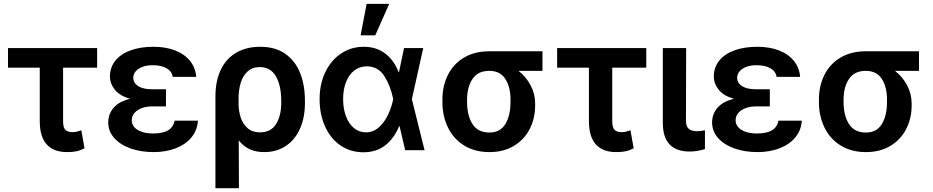

<svg xmlns="http://www.w3.org/2000/svg" viewBox="-20 -780 4847 997"><path d="M484.4 -428.7H307.6V-149.4Q307.6 -116.7 320.3 -105.2Q333 -93.8 355.5 -93.8Q369.1 -93.8 378.7 -96.2Q388.2 -98.6 402.3 -103.5L418.9 -9.8Q397 1.5 376.5 5.6Q356 9.8 328.1 9.8Q258.8 9.8 222.7 -30Q186.5 -69.8 186.5 -151.4V-428.7H21.5V-530.3H484.4Z M655.3 -267.1Q602.1 -282.2 576.7 -313.7Q551.3 -345.2 550.8 -382.8Q551.3 -431.2 579.8 -466.1Q608.4 -501 659.4 -519Q710.4 -537.1 777.3 -537.1Q839.4 -537.1 888.2 -518.6Q937 -500 966.1 -464.6Q995.1 -429.2 999 -380.9H877Q872.1 -410.2 844.5 -425.8Q816.9 -441.4 772.5 -441.4Q741.7 -441.4 719 -432.6Q696.3 -423.8 684.3 -409.2Q672.4 -394.5 671.9 -376Q672.9 -348.1 698.2 -332.3Q723.6 -316.4 770.5 -316.4H841.8V-227.5H770.5Q741.2 -227.5 716.8 -218.8Q692.4 -210 678.2 -193.6Q664.1 -177.2 664.1 -155.3Q664.1 -135.7 677.2 -120.1Q690.4 -104.5 715.6 -95.7Q740.7 -86.9 774.4 -86.9Q825.7 -86.9 852.8 -103.3Q879.9 -119.6 886.7 -153.3H1007.8Q1004.4 -102.5 973.4 -65.7Q942.4 -28.8 891.4 -9.5Q840.3 9.8 778.3 9.8Q711.4 9.8 657.7 -9.3Q604 -28.3 573 -63.5Q542 -98.6 542 -144.5Q542 -187 569.3 -219.7Q596.7 -252.4 655.3 -267.1Z M1331.1 -537.1Q1409.2 -537.1 1461.2 -500.7Q1513.2 -464.4 1538.3 -401.1Q1563.5 -337.9 1563.5 -255.9V-246.1Q1563.5 -169.9 1537.8 -112.1Q1512.2 -54.2 1464.4 -22.2Q1416.5 9.8 1351.6 9.8Q1307.6 9.8 1275.4 -5.6Q1243.2 -21 1219.7 -51.3L1220.7 197.3H1098.6V-277.3Q1098.6 -361.3 1127.4 -419.7Q1156.2 -478 1208.7 -507.6Q1261.2 -537.1 1331.1 -537.1ZM1218.8 -236.3Q1219.7 -200.2 1230.7 -167.7Q1241.7 -135.3 1266.1 -114Q1290.5 -92.8 1330.1 -92.8Q1387.2 -92.8 1413.8 -136.2Q1440.4 -179.7 1440.4 -246.1V-255.9Q1440.4 -334.5 1413.1 -383.1Q1385.7 -431.6 1328.1 -431.6Q1290.5 -431.6 1265.9 -409.2Q1241.2 -386.7 1230 -350.1Q1218.8 -313.5 1218.8 -269.5Z M1639.6 -265.6Q1639.6 -344.2 1669.7 -406.2Q1699.7 -468.3 1752 -502.7Q1804.2 -537.1 1869.1 -537.1Q1934.1 -537.1 1980.2 -502Q2026.4 -466.8 2049.8 -405.3H2051.8L2078.1 -530.3H2177.7L2118.7 -265.1L2184.6 0H2084L2054.7 -125H2052.7Q2027.3 -62.5 1981.2 -25.9Q1935.1 10.7 1867.2 10.7Q1800.8 10.7 1749 -24.2Q1697.3 -59.1 1668.5 -122.1Q1639.6 -185.1 1639.6 -265.6ZM1879.9 -92.8Q1918.9 -92.8 1948.2 -119.6Q1977.5 -146.5 1995.6 -185.5Q2013.7 -224.6 2021.5 -263.7L2022 -265.1L2021.5 -266.6Q2007.8 -334.5 1975.6 -385Q1943.4 -435.5 1884.8 -435.5Q1847.7 -435.5 1819.8 -414.1Q1792 -392.6 1776.9 -354Q1761.7 -315.4 1761.7 -265.6Q1761.7 -215.8 1776.4 -176.5Q1791 -137.2 1817.9 -115Q1844.7 -92.8 1879.9 -92.8ZM1883.8 -759.8H2001L1928.7 -596.7H1852.5Z M2520.5 -513.7H2796.9V-412.1H2672.4Q2711.4 -381.8 2735.1 -337.4Q2758.8 -293 2758.8 -242.2V-232.4Q2758.8 -165 2730.5 -109.9Q2702.1 -54.7 2648.4 -22.5Q2594.7 9.8 2521.5 9.8Q2445.8 9.8 2390.6 -24.2Q2335.4 -58.1 2306.4 -117.4Q2277.3 -176.8 2277.3 -251V-262.7Q2277.3 -334.5 2306.2 -391.6Q2335 -448.7 2389.9 -481.2Q2444.8 -513.7 2520.5 -513.7ZM2521.5 -91.8Q2577.6 -91.8 2604.2 -136Q2630.9 -180.2 2630.9 -251V-262.7Q2630.9 -328.1 2604 -370.1Q2577.1 -412.1 2520.5 -412.1Q2461.9 -412.1 2433.6 -370.1Q2405.3 -328.1 2405.3 -262.7V-251Q2405.3 -180.2 2433.3 -136Q2461.4 -91.8 2521.5 -91.8Z M3335.9 -428.7H3159.2V-149.4Q3159.2 -116.7 3171.9 -105.2Q3184.6 -93.8 3207 -93.8Q3220.7 -93.8 3230.2 -96.2Q3239.7 -98.6 3253.9 -103.5L3270.5 -9.8Q3248.5 1.5 3228 5.6Q3207.5 9.8 3179.7 9.8Q3110.4 9.8 3074.2 -30Q3038.1 -69.8 3038.1 -151.4V-428.7H2873V-530.3H3335.9Z M3543 -530.3 3542 -154.3Q3542 -123 3556.9 -110.8Q3571.8 -98.6 3599.6 -98.6Q3616.2 -98.6 3640.6 -103.5V-5.9Q3602.5 6.8 3559.6 6.8Q3494.1 6.8 3458 -29.1Q3421.9 -64.9 3421.9 -142.6V-530.3Z M3791 -267.1Q3737.8 -282.2 3712.4 -313.7Q3687 -345.2 3686.5 -382.8Q3687 -431.2 3715.6 -466.1Q3744.1 -501 3795.2 -519Q3846.2 -537.1 3913.1 -537.1Q3975.1 -537.1 4023.9 -518.6Q4072.8 -500 4101.8 -464.6Q4130.9 -429.2 4134.8 -380.9H4012.7Q4007.8 -410.2 3980.2 -425.8Q3952.6 -441.4 3908.2 -441.4Q3877.4 -441.4 3854.7 -432.6Q3832 -423.8 3820.1 -409.2Q3808.1 -394.5 3807.6 -376Q3808.6 -348.1 3834 -332.3Q3859.4 -316.4 3906.2 -316.4H3977.5V-227.5H3906.2Q3877 -227.5 3852.5 -218.8Q3828.1 -210 3814 -193.6Q3799.8 -177.2 3799.8 -155.3Q3799.8 -135.7 3813 -120.1Q3826.2 -104.5 3851.3 -95.7Q3876.5 -86.9 3910.2 -86.9Q3961.4 -86.9 3988.5 -103.3Q4015.6 -119.6 4022.5 -153.3H4143.6Q4140.1 -102.5 4109.1 -65.7Q4078.1 -28.8 4027.1 -9.5Q3976.1 9.8 3914.1 9.8Q3847.2 9.8 3793.5 -9.3Q3739.7 -28.3 3708.7 -63.5Q3677.7 -98.6 3677.7 -144.5Q3677.7 -187 3705.1 -219.7Q3732.4 -252.4 3791 -267.1Z M4475.6 -513.7H4752V-412.1H4627.4Q4666.5 -381.8 4690.2 -337.4Q4713.9 -293 4713.9 -242.2V-232.4Q4713.9 -165 4685.5 -109.9Q4657.2 -54.7 4603.5 -22.5Q4549.8 9.8 4476.6 9.8Q4400.9 9.8 4345.7 -24.2Q4290.5 -58.1 4261.5 -117.4Q4232.4 -176.8 4232.4 -251V-262.7Q4232.4 -334.5 4261.2 -391.6Q4290 -448.7 4345 -481.2Q4399.9 -513.7 4475.6 -513.7ZM4476.6 -91.8Q4532.7 -91.8 4559.3 -136Q4585.9 -180.2 4585.9 -251V-262.7Q4585.9 -328.1 4559.1 -370.1Q4532.2 -412.1 4475.6 -412.1Q4417 -412.1 4388.7 -370.1Q4360.4 -328.1 4360.4 -262.7V-251Q4360.4 -180.2 4388.4 -136Q4416.5 -91.8 4476.6 -91.8Z"/></svg>

Font: Pretendard JP SemiBold
Style: Regular
Weight: 600
Designer: Base glyphs from Inter by Rasmus Andersson; Hangeul glyphs from Noto Sans CJK(Source Han Sans) by Jang Soo-young and Kan
Foundry: Kil Hyung-jin
Version: Version 1.309